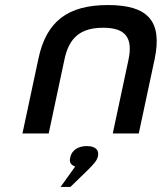

<svg xmlns="http://www.w3.org/2000/svg" viewBox="-20 -529 641 761"><path d="M132 -295 69 0H173L235 -291C253 -380 299 -419 389 -419C477 -419 508 -380 489 -291L427 0H530L593 -295C624 -444 568 -509 408 -509C248 -509 163 -444 132 -295ZM220 212H259L328 145C349 124 364 108 367 94L368 92C374 66 359 50 324 50C290 50 266 66 259 92V94C253 112 260 125 278 131Z"/></svg>

Font: LT Wave Mono Medium
Style: Italic
Weight: 500
Designer: Daniel Lyons
Version: Version 2.5 (Glyphs App)